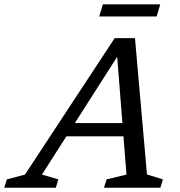

<svg xmlns="http://www.w3.org/2000/svg" viewBox="-84 -884 846 904"><path d="M200 -242 220 -304.5H552.5L532 -242ZM608 -62.5 683 -39.5 671 0H405.5L418 -39.5L511.5 -62L465.5 -644.5H485.5L113.5 -62L190.5 -39.5L179 0H-64L-51.5 -39.5L33.5 -62L456 -704.5H551.5ZM383 -806.5 400.5 -863.5H670.5L653.5 -806.5Z"/></svg>

Font: Newsreader 10pt
Style: Italic
Weight: 400
Italic angle: -17°
Version: Version 1.003